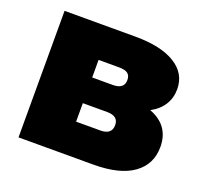

<svg xmlns="http://www.w3.org/2000/svg" viewBox="-100 -664 829 780"><g transform="rotate(20 314.5 -273.5)"><path d="M608 -160Q608 -85 549 -42.5Q490 0 376 0H53V-547H360Q470 -547 531 -509.5Q592 -472 592 -404Q592 -366 573 -336Q554 -306 518 -287Q608 -253 608 -160ZM251 -331H340Q389 -331 389 -370Q389 -389 377.5 -398Q366 -407 340 -407H251ZM405 -181Q405 -220 356 -220H251V-140H356Q405 -140 405 -181Z"/></g></svg>

Font: Montserrat Alternates Black
Style: Regular
Weight: 900
Designer: Julieta Ulanovsky
Foundry: Julieta Ulanovsky
Version: Version 7.200